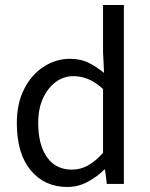

<svg xmlns="http://www.w3.org/2000/svg" viewBox="-20 -732 595 764"><path d="M248 12Q157 12 102 -54.5Q47 -121 47 -242Q47 -321 76.5 -378.5Q106 -436 154.5 -467Q203 -498 258 -498Q300 -498 331 -483Q362 -468 394 -442L390 -525V-712H473V0H405L398 -57H395Q367 -29 329 -8.5Q291 12 248 12ZM266 -57Q300 -57 330 -73.5Q360 -90 390 -124V-378Q359 -406 330.5 -417.5Q302 -429 272 -429Q233 -429 201.5 -405.5Q170 -382 151 -340.5Q132 -299 132 -243Q132 -156 167 -106.5Q202 -57 266 -57Z"/></svg>

Font: Mada
Style: Regular
Weight: 400
Designer: Khaled Hosny
Version: Version 1.5